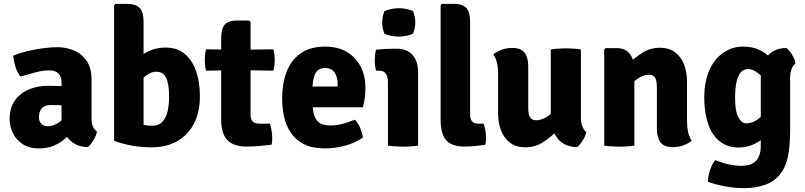

<svg xmlns="http://www.w3.org/2000/svg" viewBox="-20 -756 4181 997"><path d="M30 -136.5Q30 -197 58 -235.2Q86 -273.5 131.2 -292Q176.5 -310.5 228 -310.5Q250.5 -310.5 284.8 -309.5Q319 -308.5 346.5 -303V-204Q325 -209 294.8 -209.8Q264.5 -210.5 244.5 -210.5Q211 -210.5 196.5 -192.8Q182 -175 182 -147Q182 -127 194.2 -113.8Q206.5 -100.5 228 -100.5Q258 -100.5 289 -122Q320 -143.5 341.5 -181L363.5 -82Q344 -59 319 -36.8Q294 -14.5 260.5 0Q227 14.5 182 14.5Q130.5 14.5 96.8 -8.2Q63 -31 46.5 -65.8Q30 -100.5 30 -136.5ZM483.5 -72.5Q479.5 -51.5 465 -27.5Q450.5 -3.5 436 8Q392 7 363.2 -12Q334.5 -31 319.2 -58.8Q304 -86.5 299.5 -113V-327Q299.5 -358 283.8 -374.2Q268 -390.5 234 -390.5Q202 -390.5 164 -380.2Q126 -370 86.5 -358.5Q70 -377.5 60.8 -407.8Q51.5 -438 49 -467Q83 -481 124 -490.8Q165 -500.5 205.5 -505.8Q246 -511 278 -511Q322 -511 362.5 -494.8Q403 -478.5 429.2 -441.2Q455.5 -404 455.5 -340.5V-137Q455.5 -115.5 462.5 -99Q469.5 -82.5 483.5 -72.5Z M725.5 -25H572.5V-729L579.5 -736H638.5Q684.5 -736 705 -715Q725.5 -694 725.5 -642ZM1018 -256.5Q1018.5 -175.5 988 -115.8Q957.5 -56 901.2 -23.5Q845 9 768.5 9Q714 9 663.2 -0.2Q612.5 -9.5 572.5 -25L646.5 -140Q674.5 -122 705.8 -112.5Q737 -103 771.5 -103Q802 -103 821 -121.2Q840 -139.5 849 -173.2Q858 -207 858 -253.5Q858 -322 842.2 -352.5Q826.5 -383 794 -383.5Q772.5 -384.5 746.8 -369.5Q721 -354.5 702.5 -320.5L680.5 -438.5Q701 -458.5 724.5 -474.5Q748 -490.5 776.8 -499.8Q805.5 -509 840.5 -509Q900 -509 939.2 -476.2Q978.5 -443.5 998.2 -386.5Q1018 -329.5 1018 -256.5Z M1128.5 -555.5Q1128.5 -608 1147.8 -628.8Q1167 -649.5 1213 -649.5H1274L1281 -642.5V-161Q1281 -138.5 1291.2 -126.2Q1301.5 -114 1325.5 -114H1381.5Q1387 -97.5 1390.2 -77.8Q1393.5 -58 1393.5 -40Q1393.5 -31.5 1393 -22Q1392.5 -12.5 1390 -4.5Q1362.5 -1 1326.5 2Q1290.5 5 1260.5 5Q1192.5 5 1160.5 -28.8Q1128.5 -62.5 1128.5 -134ZM1399.5 -500Q1406.5 -473.5 1406.5 -445.5Q1406.5 -431.5 1405 -417.2Q1403.5 -403 1399.5 -389L1213 -392L1050 -389Q1043.5 -415.5 1043.5 -445.5Q1043.5 -472.5 1050 -500L1217.5 -497.5Z M1545 -199V-306.5H1733.5V-318Q1733.5 -341 1727 -360.2Q1720.5 -379.5 1706.2 -391.2Q1692 -403 1668 -403Q1631.5 -403 1616.8 -373Q1602 -343 1602 -280.5V-233.5Q1602 -199.5 1608 -170Q1614 -140.5 1633.5 -122.5Q1653 -104.5 1693 -104.5Q1727 -104.5 1759.8 -113.2Q1792.5 -122 1822.5 -134.5Q1840 -117.5 1850.5 -91.5Q1861 -65.5 1864.5 -42Q1826.5 -14.5 1773.8 0Q1721 14.5 1667.5 14.5Q1601.5 14.5 1558.5 -7.2Q1515.5 -29 1490.5 -66Q1465.5 -103 1455.2 -149.8Q1445 -196.5 1445 -246Q1445 -321.5 1467.8 -382Q1490.5 -442.5 1540 -478.2Q1589.5 -514 1669 -514Q1735 -514 1781.5 -486Q1828 -458 1852.8 -410.2Q1877.5 -362.5 1877.5 -302Q1877.5 -268.5 1874.2 -246.2Q1871 -224 1864 -199Z M2151 0Q2134.5 3 2114 4.2Q2093.5 5.5 2073 5.5Q2053.5 5.5 2032.8 4.2Q2012 3 1994.5 0V-331Q1994.5 -356 1984.2 -372.5Q1974 -389 1947.5 -389H1932.5Q1926 -414.5 1926 -442Q1926 -455 1927.5 -469.8Q1929 -484.5 1932.5 -498Q1955.5 -500.5 1979.8 -501.8Q2004 -503 2020.5 -503H2042Q2092.5 -503 2121.8 -470.8Q2151 -438.5 2151 -383.5ZM1964.5 -639.5Q1964.5 -653.5 1967.5 -668.8Q1970.5 -684 1976 -698Q1989 -704.5 2009.8 -709Q2030.5 -713.5 2050.5 -713.5Q2071 -713.5 2092.2 -709Q2113.5 -704.5 2125 -698Q2130.5 -684 2133.5 -668.2Q2136.5 -652.5 2136.5 -639.5Q2136.5 -626 2133.5 -610.5Q2130.5 -595 2125 -581.5Q2113.5 -575 2092.2 -570.5Q2071 -566 2050.5 -566Q2030.5 -566 2009 -570.2Q1987.5 -574.5 1976 -581.5Q1970.5 -595 1967.5 -610.5Q1964.5 -626 1964.5 -639.5Z M2491.5 -114Q2497 -97.5 2500.5 -78.2Q2504 -59 2504 -40Q2504 -31.5 2503.2 -22Q2502.5 -12.5 2500 -4.5Q2477.5 -1 2449.5 2Q2421.5 5 2392.5 5Q2324.5 5 2296.2 -28.8Q2268 -62.5 2268 -134V-729L2275 -736H2336Q2382 -736 2401.5 -715Q2421 -694 2421 -642V-161.5Q2421 -138.5 2431 -126.2Q2441 -114 2464 -114Z M2996.5 -142.5Q2996.5 -118.5 3004.2 -99Q3012 -79.5 3024.5 -70.5Q3020.5 -49.5 3006 -26.5Q2991.5 -3.5 2977 8Q2910.5 7 2875.2 -37.5Q2840 -82 2840 -144.5V-499Q2856 -502 2877.2 -503.5Q2898.5 -505 2918.5 -505Q2938 -505 2958.8 -503.5Q2979.5 -502 2996.5 -499ZM2566.5 -374Q2566.5 -403.5 2560.8 -429Q2555 -454.5 2541.5 -473.5Q2559 -488 2584.5 -497.5Q2610 -507 2639 -507Q2686 -507 2704.5 -482Q2723 -457 2723 -410.5V-197.5Q2723 -164 2732 -147.8Q2741 -131.5 2765.5 -131.5Q2781 -131.5 2801.5 -139.8Q2822 -148 2842.2 -167Q2862.5 -186 2877.5 -217V-80.5Q2842.5 -46 2801.2 -18.5Q2760 9 2706.5 9Q2661 9 2629.8 -13.8Q2598.5 -36.5 2582.5 -76.5Q2566.5 -116.5 2566.5 -169Z M3183.5 -506Q3228.5 -506 3251.2 -475.2Q3274 -444.5 3274 -392.5V0Q3257.5 3 3236.8 4.2Q3216 5.5 3196 5.5Q3176.5 5.5 3155.8 4.2Q3135 3 3117.5 0V-499L3124.5 -506ZM3547.5 -125Q3547.5 -96 3553 -70.2Q3558.5 -44.5 3572.5 -25.5Q3555.5 -11.5 3530 -1.8Q3504.5 8 3475 8Q3428 8 3409.5 -17Q3391 -42 3391 -88.5V-301.5Q3391 -335.5 3382.2 -351.8Q3373.5 -368 3348.5 -368Q3333 -368 3312.8 -359.5Q3292.5 -351 3272.2 -332.2Q3252 -313.5 3236.5 -282V-419Q3272 -453 3313.2 -480.5Q3354.5 -508 3407.5 -508Q3453.5 -508 3484.5 -485.2Q3515.5 -462.5 3531.5 -422.5Q3547.5 -382.5 3547.5 -330Z M4111 -427Q4098.5 -418 4090.8 -398.2Q4083 -378.5 4083 -354.5V-91Q4083 -21 4076.8 24.8Q4070.5 70.5 4059 99.2Q4047.5 128 4031.5 148Q4002 186 3953 203.5Q3904 221 3844 221Q3797 221 3746 211.8Q3695 202.5 3656 188Q3656 160.5 3667 127.2Q3678 94 3694.5 75Q3727 89 3761.8 97Q3796.5 105 3829.5 105Q3866 105 3888.2 92.5Q3910.5 80 3920.5 57Q3930.5 34 3930.5 3.5V-357Q3930.5 -419.5 3964 -462.8Q3997.5 -506 4063.5 -507Q4078 -496 4093 -471.8Q4108 -447.5 4111 -427ZM3637 -248.5Q3637 -334.5 3664.5 -393.8Q3692 -453 3737.5 -483.5Q3783 -514 3837.5 -514Q3886.5 -514 3920.8 -498Q3955 -482 3977.5 -459Q4000 -436 4012.5 -414L3987.5 -286.5Q3958.5 -341 3925.2 -369.2Q3892 -397.5 3865 -397.5Q3841 -397.5 3826 -379.5Q3811 -361.5 3804 -327.8Q3797 -294 3797 -247.5Q3797 -178 3813.8 -146.8Q3830.5 -115.5 3856 -115.5Q3886 -115.5 3914.8 -136Q3943.5 -156.5 3963 -197L3985 -88.5Q3968.5 -60.5 3942.5 -38Q3916.5 -15.5 3884.2 -2.8Q3852 10 3817 10Q3756 10 3716 -23Q3676 -56 3656.5 -114.2Q3637 -172.5 3637 -248.5Z"/></svg>

Font: Signika Light
Style: Bold
Weight: 700
Version: Version 2.003;gftools[0.9.32]